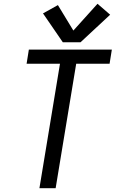

<svg xmlns="http://www.w3.org/2000/svg" viewBox="-20 -998 616 1018"><path d="M189 0H275L384 -660H561L573 -735H133L121 -660H298ZM313 -774H407L564 -920L497 -978L369 -836L287 -971L208 -927Z"/></svg>

Font: Iosevka Sparkle Oblique
Style: Regular
Weight: 400
Italic angle: -9°
Designer: Belleve Invis
Foundry: Belleve Invis
Version: Version 4.5.0; ttfautohint (v1.8.3)